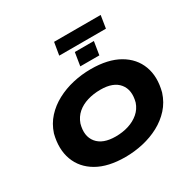

<svg xmlns="http://www.w3.org/2000/svg" viewBox="-220 -1261 1490 1492"><g transform="rotate(-30 525.0 -515.5)"><path d="M488 11Q334 11 236 -45.5Q138 -102 101.5 -201Q65 -300 97 -426Q121 -500 170.5 -554Q220 -608 287.5 -644Q355 -680 433.5 -698Q512 -716 594 -716Q748 -716 846 -659.5Q944 -603 980.5 -505Q1017 -407 984 -281Q960 -206 910.5 -151.5Q861 -97 794 -61Q727 -25 648 -7Q569 11 488 11ZM502 -165Q565 -165 618.5 -182Q672 -199 711 -232.5Q750 -266 767 -316Q794 -417 744 -478.5Q694 -540 580 -540Q516 -540 462 -523.5Q408 -507 370 -474Q332 -441 314 -390Q286 -289 336.5 -227Q387 -165 502 -165ZM435 -929 454 -1042H872L854 -929ZM535 -775 554 -893H725L706 -775Z"/></g></svg>

Font: Nunito Sans 7pt Expanded Black
Style: Italic
Weight: 900
Width: 7
Italic angle: -9°
Designer: Vernon Adams
Foundry: Vernon Adams
Version: Version 3.101;gftools[0.9.27]